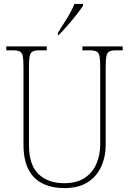

<svg xmlns="http://www.w3.org/2000/svg" viewBox="-20 -951 661 981"><path d="M309 10Q247 10 199.5 -12.5Q152 -35 126 -84Q100 -133 100 -214V-607Q100 -645 96.5 -663.5Q93 -682 81 -688Q69 -694 44 -694H12V-714H219V-694H184Q159 -694 147 -688Q135 -682 131.5 -663.5Q128 -645 128 -606V-210Q128 -109 176.5 -62Q225 -15 308 -15Q373 -15 414 -43Q455 -71 473.5 -116Q492 -161 492 -213V-606Q492 -645 488.5 -663.5Q485 -682 473 -688Q461 -694 436 -694H401V-714H607V-694H576Q551 -694 539 -688Q527 -682 523.5 -663.5Q520 -645 520 -606V-211Q520 -150 497 -99.5Q474 -49 427.5 -19.5Q381 10 309 10ZM276 -784Q298 -818 322.5 -857.5Q347 -897 360 -931H404V-921Q393 -904 371 -876Q349 -848 324 -819.5Q299 -791 279 -771H276Z"/></svg>

Font: Noto Serif Lao SemiCondensed Thin
Style: Regular
Weight: 100
Width: 4
Designer: Monotype Design Team
Foundry: Monotype Imaging Inc.
Version: Version 2.003; ttfautohint (v1.8.4.7-5d5b)